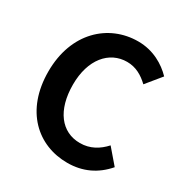

<svg xmlns="http://www.w3.org/2000/svg" viewBox="-175 -894 1007 1048"><g transform="rotate(30 328.0 -370.0)"><path d="M392 14C489 14 568 -24 629 -95L550 -187C511 -144 462 -114 398 -114C281 -114 206 -211 206 -372C206 -531 289 -627 401 -627C457 -627 500 -601 538 -565L615 -659C567 -709 493 -754 398 -754C211 -754 54 -611 54 -367C54 -120 206 14 392 14Z"/></g></svg>

Font: Noto Sans Mono CJK HK
Style: Bold
Weight: 700
Designer: Ryoko NISHIZUKA 西塚涼子 (kana, bopomofo & ideographs); Paul D. Hunt (Latin, Greek & Cyrillic); Sandoll Communications 산돌커뮤니
Foundry: Adobe
Version: Version 2.004;hotconv 1.0.118;makeotfexe 2.5.65603